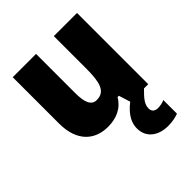

<svg xmlns="http://www.w3.org/2000/svg" viewBox="-218 -684 1054 1054"><g transform="rotate(-45 309.0 -156.5)"><path d="M465 96C465 66 481 43 525 0H558V-553H378V-300C378 -197 364 -138 297 -138C256 -138 240 -176 240 -249V-553H59V-193C59 -56 133 10 237 10C302 10 357 -14 389 -69H399L420 -2C360 45 342 88 342 128C342 197 395 240 474 240C509 240 535 233 555 226V120C543 126 522 131 504 131C480 131 465 119 465 96Z"/></g></svg>

Font: Noto Sans Devanagari UI SemiCondensed Black
Style: Regular
Weight: 900
Width: 4
Designer: Jelle Bosma - Monotype Design Team
Foundry: Monotype Imaging Inc.
Version: Version 2.004